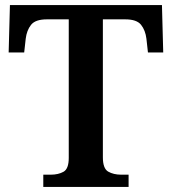

<svg xmlns="http://www.w3.org/2000/svg" viewBox="-20 -734 676 754"><path d="M150 0V-48H179Q209 -48 229.5 -59.5Q250 -71 250 -114V-658H164Q119 -658 102 -636.5Q85 -615 81 -582L75 -528H14L19 -714H616L621 -528H561L555 -582Q551 -615 534 -636.5Q517 -658 472 -658H384V-116Q384 -72 405 -60Q426 -48 456 -48H485V0Z"/></svg>

Font: Noto Serif Hentaigana SemiBold
Style: Regular
Weight: 600
Designer: Kazuhiro Yamada
Foundry: nipponia
Version: Version 1.000; ttfautohint (v1.8.4.7-5d5b)